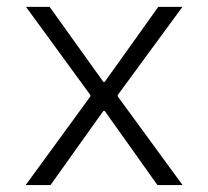

<svg xmlns="http://www.w3.org/2000/svg" viewBox="-20 -535 602 555"><path d="M241.2 -256.3V-260.3L55.2 -515.1H123.5L278.8 -298.3H282.7L437.5 -515.1H507.3L320.3 -260.3V-256.3L507.8 0H435.1L282.7 -214.4H278.8L126 0H54.2Z"/></svg>

Font: Reddit Mono Light
Style: Regular
Weight: 300
Monospace: yes
Designer: Stephen Hutchings
Foundry: Reddit
Version: Version 1.011